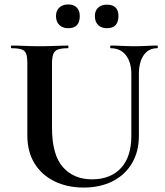

<svg xmlns="http://www.w3.org/2000/svg" viewBox="-20 -830 743 864"><path d="M571 -497Q571 -550 546.5 -581.5Q522 -613 478 -613Q476 -613 476 -619Q476 -625 478 -625Q503 -625 529.5 -623.5Q556 -622 587 -622Q614 -622 640 -623.5Q666 -625 688 -625Q690 -625 690 -619Q690 -613 688 -613Q648 -613 626.5 -581.5Q605 -550 605 -497V-219Q605 -148 574 -95.5Q543 -43 487 -14.5Q431 14 356 14Q283 14 225.5 -14Q168 -42 135.5 -94.5Q103 -147 103 -221V-544Q103 -573 98 -587.5Q93 -602 77.5 -607.5Q62 -613 32 -613Q29 -613 29 -619Q29 -625 32 -625Q58 -625 90 -623.5Q122 -622 158 -622Q196 -622 228 -623.5Q260 -625 285 -625Q288 -625 288 -619Q288 -613 285 -613Q255 -613 240 -607Q225 -601 219.5 -586Q214 -571 214 -542V-256Q214 -133 263 -78Q312 -23 394 -23Q477 -23 524 -73.5Q571 -124 571 -218ZM287 -703Q262 -703 247 -717.5Q232 -732 232 -758Q232 -782 247 -796Q262 -810 287 -810Q312 -810 325.5 -796Q339 -782 339 -758Q339 -703 287 -703ZM461 -703Q436 -703 421.5 -717.5Q407 -732 407 -758Q407 -782 421.5 -795.5Q436 -809 461 -809Q513 -809 513 -758Q513 -703 461 -703Z"/></svg>

Font: Cormorant Garamond Light
Style: Bold
Weight: 700
Version: Version 4.001